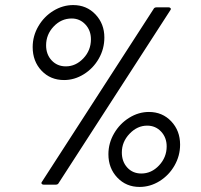

<svg xmlns="http://www.w3.org/2000/svg" viewBox="-20 -729 793 758"><path d="M109 -543Q109 -587 131.5 -625.5Q154 -664 191 -686.5Q228 -709 269 -709Q322 -709 357 -672Q392 -635 392 -581Q392 -536 370 -497.5Q348 -459 311 -436Q274 -413 233 -413Q179 -413 144 -450Q109 -487 109 -543ZM146 -12 586 -693Q589 -700 598 -700H646Q651 -700 653.5 -696.5Q656 -693 652 -688L212 -7Q209 0 200 0H152Q147 0 144.5 -3.5Q142 -7 146 -12ZM339 -574Q339 -609 317 -632.5Q295 -656 263 -656Q222 -656 192 -624.5Q162 -593 162 -550Q162 -514 184 -490.5Q206 -467 240 -467Q279 -467 309 -498.5Q339 -530 339 -574ZM408 -120Q408 -164 430.5 -202.5Q453 -241 490 -264Q527 -287 568 -287Q621 -287 656 -250Q691 -213 691 -158Q691 -114 669 -75.5Q647 -37 610 -14Q573 9 531 9Q478 9 443 -28Q408 -65 408 -120ZM638 -151Q638 -186 616 -209.5Q594 -233 561 -233Q522 -233 491.5 -201Q461 -169 461 -127Q461 -91 482.5 -67.5Q504 -44 538 -44Q578 -44 608 -76Q638 -108 638 -151Z"/></svg>

Font: Barlow Condensed Medium
Style: Italic
Weight: 500
Width: 3
Italic angle: -7°
Designer: Jeremy Tribby
Foundry: Tribby Type
Version: Version 1.408